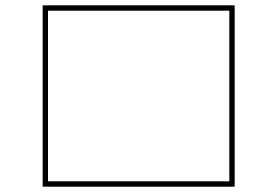

<svg xmlns="http://www.w3.org/2000/svg" viewBox="-20 -720 1040 720"><path d="M160 -40H840V-680H160ZM160 -20H140V-700H860V-20Z"/></svg>

Font: Mplus 1p Thin
Style: Regular
Weight: 250
Version: Version 1.061